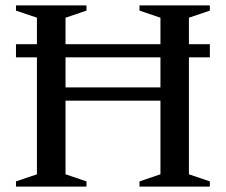

<svg xmlns="http://www.w3.org/2000/svg" viewBox="-20 -695 842 715"><path d="M224 -46 302 -19.5V0H39.5V-19.5L117.5 -46V-629L39.5 -655.5V-675H302V-655.5L224 -629ZM683.5 -46 761.5 -19.5V0H499.5V-19.5L577.5 -46V-629L499.5 -655.5V-675H761.5V-655.5L683.5 -629ZM39.5 -481.5V-530.5H761.5V-481.5ZM161.5 -320V-369.5H639.5V-320Z"/></svg>

Font: Newsreader 24pt Medium
Style: Regular
Weight: 500
Designer: Hugues Gentile
Foundry: Production Type
Version: Version 1.003